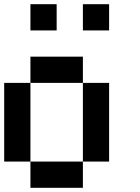

<svg xmlns="http://www.w3.org/2000/svg" viewBox="-20 -895 665 915"><path d="M0 -125V-500H125V-125ZM125 -125H375V0H125ZM125 -500V-625H375V-500ZM125 -750V-875H250V-750ZM375 -125V-500H500V-125ZM375 -750V-875H500V-750Z"/></svg>

Font: Galmuri7 Regular
Style: Regular
Weight: 400
Designer: Lee Minseo (quiple)
Version: Version 2.399;hotconv 1.1.1;makeotfexe 2.6.0 DEVELOPMENT